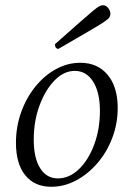

<svg xmlns="http://www.w3.org/2000/svg" viewBox="-20 -702 509 734"><path d="M176 12Q112 12 76.5 -32Q41 -76 41 -156Q41 -217 60.5 -272Q80 -327 114.5 -370Q149 -413 193.5 -437.5Q238 -462 287 -462Q353 -462 391.5 -416Q430 -370 430 -289Q430 -230 409.5 -175.5Q389 -121 353 -79Q317 -37 271.5 -12.5Q226 12 176 12ZM201 -20Q245 -20 281.5 -55Q318 -90 340 -149Q362 -208 362 -278Q362 -349 336 -390Q310 -431 266 -431Q224 -431 188.5 -394.5Q153 -358 131 -298.5Q109 -239 109 -168Q109 -98 133.5 -59Q158 -20 201 -20ZM203 -515Q198 -515 194 -519.5Q190 -524 190 -533Q250 -586 284.5 -616.5Q319 -647 336 -661Q353 -675 360.5 -678.5Q368 -682 374 -682Q385 -682 393.5 -671.5Q402 -661 402 -649Q402 -642 398 -635.5Q394 -629 376 -617Q358 -605 317.5 -581.5Q277 -558 203 -515Z"/></svg>

Font: Petrona Light
Style: Italic
Weight: 300
Italic angle: -9°
Designer: Ringo R. Seeber
Foundry: Ringo R. Seeber
Version: Version 2.001; ttfautohint (v1.8.3)